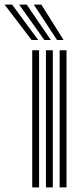

<svg xmlns="http://www.w3.org/2000/svg" viewBox="-100 -820 352 840"><path d="M161 0V-600H191V0ZM41 0V-600H71V0ZM101 0V-600H131V0ZM38.2 -645 -80.2 -800H-47.2L67 -645ZM94 -645 -16.2 -800H16.8L122.5 -645ZM149.5 -645 47.8 -800H80.8L178.2 -645Z"/></svg>

Font: Big Shoulders Inline Display Thin Black
Style: Regular
Weight: 900
Version: Version 2.002